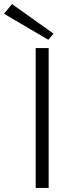

<svg xmlns="http://www.w3.org/2000/svg" viewBox="-63 -927 373 947"><path d="M201 -761 -4 -907 -43 -859 175 -731ZM177 0V-690H113V0Z"/></svg>

Font: Exo 2 Light Expanded
Style: Regular
Weight: 300
Width: 7
Designer: Natanael Gama
Version: Version 1.001;PS 001.001;hotconv 1.0.70;makeotf.lib2.5.58329